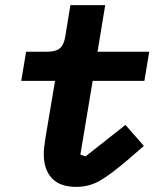

<svg xmlns="http://www.w3.org/2000/svg" viewBox="-20 -718 640 750"><path d="M151 -116Q151 -140 158 -182L195 -402H63L82 -516H165Q198 -516 214 -529.5Q230 -543 235 -576L255 -698H391L361 -516H563L544 -402H342L294 -114L314 -107L470 -230L542 -148L482 -96Q412 -36 370 -12Q328 12 278 12Q214 12 182.5 -22Q151 -56 151 -116Z"/></svg>

Font: iA Writer Mono V
Style: Regular
Weight: 400
Italic angle: -9.5°
Designer: Mike Abbink, Paul van der Laan, Pieter van Rosmalen
Foundry: Bold Monday
Version: Version 2.000